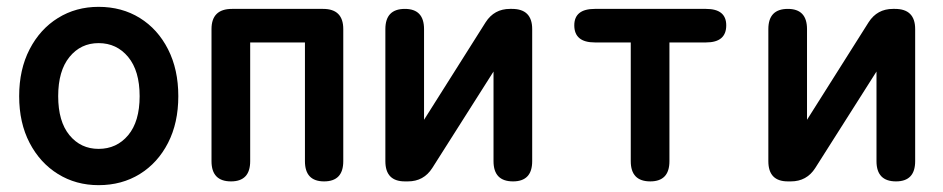

<svg xmlns="http://www.w3.org/2000/svg" viewBox="-20 -530 2756 561"><path d="M268 11Q202 11 149.5 -21.5Q97 -54 66.5 -112.5Q36 -171 36 -249Q36 -327 66.5 -386Q97 -445 149.5 -477.5Q202 -510 268 -510Q336 -510 388.5 -477.5Q441 -445 471 -386Q501 -327 501 -249Q501 -171 471 -112.5Q441 -54 388.5 -21.5Q336 11 268 11ZM268 -95Q321 -95 354.5 -135Q388 -175 388 -249Q388 -323 354.5 -363.5Q321 -404 268 -404Q216 -404 183 -363.5Q150 -323 150 -249Q150 -175 183 -135Q216 -95 268 -95Z M655 0Q598 0 598 -59V-445Q598 -504 658 -504H924Q983 -504 983 -445V-59Q983 0 927 0Q871 0 871 -59V-406H711V-59Q711 0 655 0Z M1163 0Q1106 0 1106 -59V-445Q1106 -504 1163 -504Q1219 -504 1219 -445V-180L1399 -465Q1424 -504 1470 -504H1476Q1535 -504 1535 -445V-59Q1535 0 1479 0Q1422 0 1422 -59V-321L1243 -39Q1218 0 1172 0Z M1880 0Q1823 0 1823 -59V-406H1718Q1658 -406 1658 -456Q1658 -504 1718 -504H2043Q2102 -504 2102 -456Q2102 -406 2043 -406H1936V-59Q1936 0 1880 0Z M2282 0Q2225 0 2225 -59V-445Q2225 -504 2282 -504Q2338 -504 2338 -445V-180L2518 -465Q2543 -504 2589 -504H2595Q2654 -504 2654 -445V-59Q2654 0 2598 0Q2541 0 2541 -59V-321L2362 -39Q2337 0 2291 0Z"/></svg>

Font: Zen Maru Gothic
Style: Bold
Weight: 700
Designer: Yoshimichi Ohira
Foundry: Positype
Version: Version 1.001